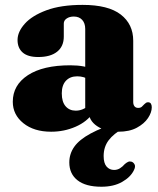

<svg xmlns="http://www.w3.org/2000/svg" viewBox="-20 -512 630 766"><path d="M461.5 -26.5 474.5 -2Q433 21.5 413.2 48Q393.5 74.5 393.5 110.5Q393.5 139 405.2 152.5Q417 166 435 166Q448 166 458.5 159.5Q469 153 478 142.5Q485 136.5 491 133.8Q497 131 504.5 133Q512.5 135.5 517 144.2Q521.5 153 514 167.5Q501 194.5 467.2 213.8Q433.5 233 384.5 233Q322 233 289.2 207.2Q256.5 181.5 256.5 136Q256.5 101.5 276.5 73.2Q296.5 45 341.8 20.5Q387 -4 461.5 -26.5ZM334 -67V-78L320 -78.5V-396.5Q320 -419.5 307.8 -432.8Q295.5 -446 274.5 -446Q257.5 -446 246 -438.2Q234.5 -430.5 234.5 -418V-366Q234.5 -327 208 -305.8Q181.5 -284.5 132.5 -284.5Q91 -284.5 70.5 -302.5Q50 -320.5 50 -352.5Q50 -385 78.8 -417.2Q107.5 -449.5 165.2 -471Q223 -492.5 309.5 -492.5Q412 -492.5 461.8 -454Q511.5 -415.5 511.5 -349.5V-105Q511.5 -94.5 516.5 -88Q521.5 -81.5 531.5 -81.5Q540.5 -81.5 545.8 -86.2Q551 -91 555.5 -96Q559 -99.5 562.5 -101.8Q566 -104 570.5 -104Q578.5 -104 582 -98.5Q585.5 -93 585.5 -84Q585.5 -63.5 570.5 -41Q555.5 -18.5 526 -2.5Q496.5 13.5 452.5 13.5Q400 13.5 367 -9Q334 -31.5 334 -67ZM31 -106Q31 -172.5 91.2 -212Q151.5 -251.5 260.5 -251.5Q290.5 -251.5 313.5 -247Q336.5 -242.5 351.5 -234.5L336.5 -194.5Q324 -201 312.8 -204.2Q301.5 -207.5 288 -207.5Q259.5 -207.5 243 -189.8Q226.5 -172 226.5 -139.5Q226.5 -105.5 241.8 -88Q257 -70.5 282.5 -70.5Q300 -70.5 315.8 -78.8Q331.5 -87 340.5 -99L352 -62.5Q327.5 -26.5 281.8 -6.5Q236 13.5 184 13.5Q115.5 13.5 73.2 -20.5Q31 -54.5 31 -106Z"/></svg>

Font: Fraunces ExtraBold
Style: Regular
Weight: 800
Version: Version 1.000;[b76b70a41]